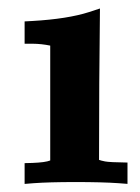

<svg xmlns="http://www.w3.org/2000/svg" viewBox="-20 -440 335 461"><path d="M58.6 -335C72.4 -334.9 86.4 -333.4 100.6 -330.5V-54.7C92.6 -51.5 78.3 -49.6 57.9 -48.8L39.1 -48.3V1.6L60.1 -0.1C84.9 -1.9 118.6 -2.9 161.2 -2.9C203.7 -2.9 238.4 -2 265.2 -0.1L286.1 1.5V-49.7C257 -50.1 239 -51 232.2 -52.4C225.6 -53.7 220.8 -55 217.8 -56.1C217.8 -180.3 218.5 -301.5 220 -419.6L194.1 -411.1C160 -400.1 114.5 -392.9 57.5 -389.6L39.1 -388.6V-335Z"/></svg>

Font: Bentham
Style: Bold
Weight: 700
Version: Version 002.001